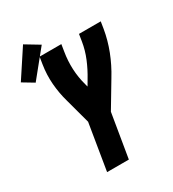

<svg xmlns="http://www.w3.org/2000/svg" viewBox="-239 -947 949 1055"><g transform="rotate(-30 235.0 -419.5)"><path d="M125 0 173 -292 130 -451Q114 -507 109 -568Q104 -629 114 -691L121 -735H259L252 -691Q243 -637 245.5 -583.5Q248 -530 262 -480L267 -461L287 -495Q315 -541 335.5 -590.5Q356 -640 364 -691L371 -735H509L502 -691Q491 -625 466 -560.5Q441 -496 404 -436L309 -277L263 0ZM31 -622 -39 -664 76 -839 164 -786Z"/></g></svg>

Font: Iosevka Curly Heavy Oblique
Style: Regular
Weight: 900
Italic angle: -9°
Monospace: yes
Designer: Belleve Invis
Foundry: Belleve Invis
Version: Version 11.1.0; ttfautohint (v1.8.3)